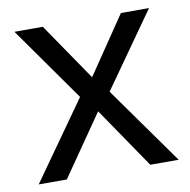

<svg xmlns="http://www.w3.org/2000/svg" viewBox="-66 -601 660 666"><g transform="rotate(-10 264.5 -268.0)"><path d="M212 -274 27 -536H127L265 -334L402 -536H501L316 -274L511 0H411L265 -214L117 0H18Z"/></g></svg>

Font: tamil25
Style: Book
Weight: 400
Designer: Jelle Bosma - Monotype Design Team
Foundry: Monotype Imaging Inc.
Version: Version 2.003